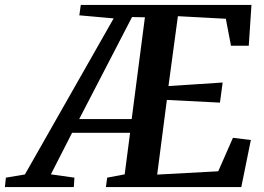

<svg xmlns="http://www.w3.org/2000/svg" viewBox="-112 -763 1078 783"><path d="M-92 0 -88 -38.5 -10.5 -51.5 351.5 -688 211.5 -700.5 217.5 -743H913.5L902.5 -576.5H830L809 -686.5L613.5 -697L575 -412L796 -426.5L785 -344.5L568.5 -355.5L529 -51L778 -64.5L838 -201L911 -192L872 0H320L325 -38.5L396.5 -52L418.5 -221.5H182L95.5 -52L191.5 -38.5L189 0ZM211 -277.5H425L479 -692.5L426.5 -693.5Z"/></svg>

Font: Merriweather 48pt SemiBold
Style: Italic
Weight: 600
Italic angle: -7.8°
Designer: Eben Sorkin
Foundry: Eben Sorkin
Version: Version 2.101